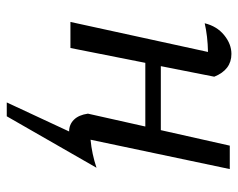

<svg xmlns="http://www.w3.org/2000/svg" viewBox="-90 -438 721 582"><g transform="rotate(90 271.0 -147.5)"><path d="M47 0 138 -417Q90 -416 51 -407Q60 -444 87 -466Q114 -488 144 -488Q192 -488 213 -436L181 -274H375L422 -483H493L404 -61Q447 -65 489 -79L333 193H291L379 4Q358 4 343.5 -10.5Q329 -25 325 -53L364 -227H171L126 0Z"/></g></svg>

Font: Piazzolla
Style: Italic
Weight: 400
Italic angle: -11.3°
Designer: Juan Pablo del Peral
Foundry: Huerta Tipografica
Version: Version 1.330